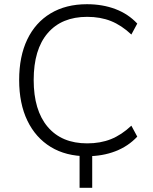

<svg xmlns="http://www.w3.org/2000/svg" viewBox="-20 -733 726 912"><path d="M358 159V-24H418V159ZM393 9Q293 9 221 -35Q149 -79 110 -160Q71 -241 71 -353Q71 -465 109.5 -545.5Q148 -626 220.5 -669.5Q293 -713 393 -713Q467 -713 528 -690Q589 -667 632 -621L604 -569Q557 -613 507 -633Q457 -653 394 -653Q273 -653 206.5 -575.5Q140 -498 140 -353Q140 -209 206.5 -130.5Q273 -52 394 -52Q457 -52 507 -72Q557 -92 604 -136L632 -84Q589 -38 528 -14.5Q467 9 393 9Z"/></svg>

Font: Nunito Sans 10pt Light
Style: Regular
Weight: 300
Designer: Vernon Adams
Foundry: Vernon Adams
Version: Version 3.101;gftools[0.9.27]